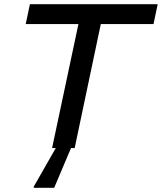

<svg xmlns="http://www.w3.org/2000/svg" viewBox="-20 -708 774 918"><path d="M229 0 355 -593H103L123 -688H734L714 -593H462L337 0ZM142 190 141 185 257 -18H325V-13L239 190Z"/></svg>

Font: Saira Expanded Medium
Style: Italic
Weight: 500
Width: 7
Italic angle: -12°
Designer: Hector Gatti with collaboration of the Omnibus-Type team
Foundry: Omnibus-Type
Version: Version 1.101